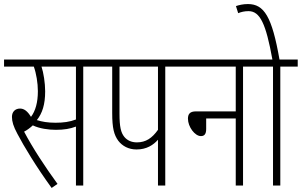

<svg xmlns="http://www.w3.org/2000/svg" viewBox="-20 -916 1490 948"><path d="M391 -587H478V-622H0V-587H147C159 -554 167 -506 167 -466C167 -410 155 -368 133 -339C116 -367 99 -380 79 -380C55 -380 39 -364 39 -339C39 -316 46 -292 66 -255C98 -194 158 -94 235 12L264 -8C204 -90 141 -186 99 -266C113 -273 128 -284 142 -297C175 -281 220 -275 256 -275C296 -275 326 -280 355 -291V0H391ZM254 -310C216 -310 187 -315 162 -323C189 -357 203 -400 203 -465C203 -506 195 -557 185 -587H355V-326C324 -314 292 -310 254 -310Z M796 -587H883V-622H466V-587H534V-358C534 -283 543 -250 564 -221C584 -195 615 -178 654 -178C704 -178 737 -200 760 -226V0H796ZM760 -587V-275C731 -234 700 -213 656 -213C629 -213 608 -223 594 -240C577 -261 570 -289 570 -356V-587Z M871 -622V-587H1144V-366H947C917 -366 908 -352 908 -330C908 -290 942 -244 972 -244C989 -244 998 -254 998 -279V-331H1144V0H1180V-587H1266V-622Z M1364 -587H1450V-622H1360C1323 -834 1284 -896 1204 -896C1180 -896 1160 -891 1145 -886L1156 -851C1171 -857 1187 -861 1207 -861C1264 -861 1293 -799 1325 -622H1254V-587H1328V0H1364Z"/></svg>

Font: Noto Sans ExtraCondensed ExtraLight
Style: Italic
Weight: 200
Width: 2
Italic angle: -12°
Designer: Monotype Design Team
Foundry: Monotype Imaging Inc.
Version: Version 2.013